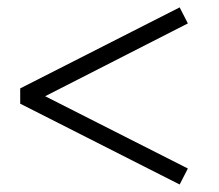

<svg xmlns="http://www.w3.org/2000/svg" viewBox="-20 -576 587 515"><path d="M34.2 -338.9 461.9 -556.2 483.9 -513.2 101.1 -317.9 483.9 -124 461.9 -81.1 34.2 -297.9Z"/></svg>

Font: Simonetta
Style: Regular
Weight: 400
Designer: Gayaneh Bagdasaryan
Foundry: BrownFox
Version: Version 1.001